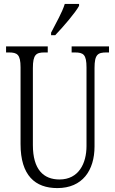

<svg xmlns="http://www.w3.org/2000/svg" viewBox="-20 -951 589 981"><path d="M241 -784V-771H262C305 -816 365 -886 384 -921V-931H311C297 -886 269 -839 241 -784ZM273 10C401 10 463 -80 463 -203V-604C463 -673 480 -683 524 -683H537V-714H346V-683H362C406 -683 422 -673 422 -606V-205C422 -116 382 -34 284 -34C203 -34 148 -84 148 -210V-603C148 -673 165 -683 208 -683H224V-714H11V-683H25C68 -683 85 -673 85 -607V-215C85 -54 160 10 273 10Z"/></svg>

Font: Noto Serif Lao ExtraCondensed Light
Style: Regular
Weight: 300
Width: 2
Designer: Monotype Design Team
Foundry: Monotype Imaging Inc.
Version: Version 2.003